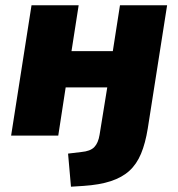

<svg xmlns="http://www.w3.org/2000/svg" viewBox="-20 -512 673 725"><path d="M248 193 237 68 287 62Q321 59 336 43.5Q351 28 356 -3L385 -182H228L200 0H22L99 -492H277L250 -319H406L433 -492H611L538 -27Q529 29 512.5 68.5Q496 108 468.5 133Q441 158 398.5 172Q356 186 295 190Z"/></svg>

Font: Nunito Sans 12pt Black
Style: Italic
Weight: 900
Italic angle: -9°
Designer: Vernon Adams
Foundry: Vernon Adams
Version: Version 3.101;gftools[0.9.27]